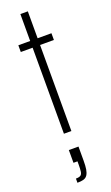

<svg xmlns="http://www.w3.org/2000/svg" viewBox="-176 -694 575 992"><g transform="rotate(-20 111.0 -198.0)"><path d="M85 0V-473H20V-510H85V-658H126V-510H202V-473H126V0ZM64 262V239Q82 239 90 233.5Q98 228 100 214Q102 200 102 176V158H80V88H133V165Q133 194 130 212.5Q127 231 119.5 242.5Q112 254 98.5 258Q85 262 64 262Z"/></g></svg>

Font: Saira ExtraCondensed ExtraLight
Style: Regular
Weight: 250
Width: 2
Designer: Hector Gatti with collaboration of the Omnibus-Type team
Foundry: Omnibus-Type
Version: Version 1.101